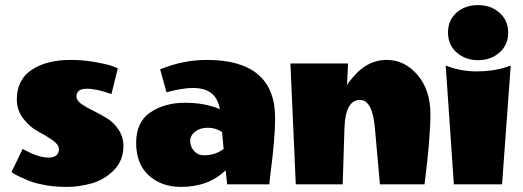

<svg xmlns="http://www.w3.org/2000/svg" viewBox="-20 -723 2053 753"><path d="M464 -150Q464 -93 426 -55Q388 -17 338.5 -3.5Q289 10 243 10Q197 10 162.5 4Q128 -2 104 -10Q60 -27 34 -42L25 -48L69 -139Q129 -105 170 -105Q211 -105 211 -139Q211 -156 185 -174Q159 -192 128.5 -208Q98 -224 72 -257Q46 -290 46 -333Q46 -410 104 -449Q162 -488 257 -488Q305 -488 351 -480Q397 -472 420 -464L442 -455L417 -354Q360 -375 320 -375Q280 -375 280 -344Q280 -329 299 -315.5Q318 -302 345 -289Q372 -276 399 -259.5Q426 -243 445 -214.5Q464 -186 464 -150Z M690 10Q613 10 563.5 -35Q514 -80 514 -162.5Q514 -245 570 -282.5Q626 -320 705 -320Q784 -320 842 -295Q829 -378 737 -378Q695 -378 633 -361L608 -451Q698 -488 791 -488Q1059 -488 1059 -260Q1059 -182 1041 -44L1036 0H871L865 -55Q797 10 690 10ZM780 -114Q825 -114 857 -139L851 -205Q826 -222 795.5 -222Q765 -222 745.5 -207Q726 -192 726 -170Q726 -148 741 -131Q756 -114 780 -114Z M1497 -488Q1567 -488 1617.5 -429Q1668 -370 1668 -275.5Q1668 -181 1645 0H1470L1450 -224Q1440 -331 1392 -331Q1335 -331 1331 -223L1324 0H1140L1119 -474H1345L1341 -389Q1346 -399 1364 -420Q1382 -441 1399 -454Q1443 -488 1497 -488Z M1966 -460 1983 -466 1949 0H1760L1728 -466Q1785 -443 1849.5 -443Q1914 -443 1966 -460ZM1855 -487Q1805 -487 1771 -517Q1737 -547 1737 -595.5Q1737 -644 1770.5 -673.5Q1804 -703 1854.5 -703Q1905 -703 1939 -673Q1973 -643 1973 -595Q1973 -547 1939 -517Q1905 -487 1855 -487Z"/></svg>

Font: Wendy One
Style: Regular
Weight: 400
Designer: Alejandro Inler
Foundry: Alejandro Inler
Version: 1.001